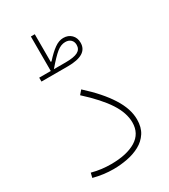

<svg xmlns="http://www.w3.org/2000/svg" viewBox="-201 -917 893 1017"><g transform="rotate(-30 245.0 -409.0)"><path d="M157.7 -611.8V-822.8H181.6V-653.8H186.5Q220.2 -691.4 247.6 -710.9Q274.9 -730.5 301.8 -730.5Q332 -730.5 350.8 -711.7Q369.6 -692.9 369.6 -662.6Q369.6 -587.9 248.5 -587.9H86.9V-611.8ZM176.8 -611.8H248.5Q299.3 -611.8 322.5 -624Q345.7 -636.2 345.7 -663.1Q345.7 -683.1 333.3 -694.8Q320.8 -706.5 300.3 -706.5Q273.4 -706.5 247.6 -685.5Q221.7 -664.6 176.8 -611.8ZM425.3 -161.6Q425.3 -113.3 404.3 -81.1Q383.3 -48.8 348.4 -30Q313.5 -11.2 271.2 -3.2Q229 4.9 186.5 4.9Q156.7 4.9 126.7 1Q96.7 -2.9 64.9 -11.2L71.8 -39.6Q103.5 -31.2 131.8 -27.8Q160.2 -24.4 188 -24.4Q284.7 -24.4 340.3 -58.3Q396 -92.3 396 -160.2Q396 -218.3 355 -281.5Q314 -344.7 228 -422.9L248.5 -446.8Q335 -368.7 380.1 -297.6Q425.3 -226.6 425.3 -161.6Z"/></g></svg>

Font: Estedad-FD Thin
Style: Regular
Weight: 100
Designer: Amin Abedi
Version: Version 7.3